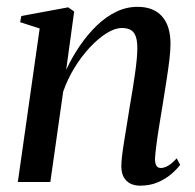

<svg xmlns="http://www.w3.org/2000/svg" viewBox="-20 -546 584 576"><path d="M178.5 -336.5Q196.5 -375 219.8 -409Q243 -443 270.5 -469.5Q298 -496 328.8 -510.8Q359.5 -525.5 392.5 -525.5Q441 -525.5 466.2 -496.8Q491.5 -468 491.5 -414.5Q491.5 -394.5 488 -365.5Q484.5 -336.5 479.2 -302.8Q474 -269 468.5 -235Q463.5 -204 458.2 -172.2Q453 -140.5 449.5 -113.8Q446 -87 445 -71Q445 -55.5 449.2 -48.8Q453.5 -42 462.5 -42Q472 -42 483.8 -48.5Q495.5 -55 510 -71L520.5 -51.5Q510.5 -38 493.5 -23.5Q476.5 -9 453.2 1Q430 11 400 11Q384 11 371.2 4.8Q358.5 -1.5 351.2 -14.5Q344 -27.5 344 -48Q344 -59 346.2 -78.5Q348.5 -98 352.5 -122.8Q356.5 -147.5 361 -174.8Q365.5 -202 369.5 -228Q374 -253.5 378 -278.5Q382 -303.5 385.2 -326.2Q388.5 -349 390.2 -368.2Q392 -387.5 392 -401.5Q392 -422.5 387.5 -436Q383 -449.5 372.8 -455.8Q362.5 -462 345.5 -462Q324.5 -462 299.5 -446.2Q274.5 -430.5 249.5 -403.8Q224.5 -377 203.5 -342.8Q182.5 -308.5 169.5 -271L131 0H33.5L99 -460.5L40.5 -479.5L44 -498L184.5 -524L202.5 -511.5Z"/></svg>

Font: Merriweather 120pt
Style: Italic
Weight: 400
Italic angle: -7.8°
Version: Version 2.101